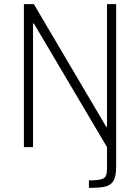

<svg xmlns="http://www.w3.org/2000/svg" viewBox="-20 -708 675 924"><path d="M408 196V160Q448 160 466.5 155Q485 150 490 137.5Q495 125 495 103V0L143 -595H139V0H95V-688H143L491 -98H495V-688H539V91Q539 121 534.5 140Q530 159 520 170.5Q510 182 494.5 187.5Q479 193 457.5 194.5Q436 196 408 196Z"/></svg>

Font: Saira SemiCondensed ExtraLight
Style: Regular
Weight: 250
Width: 4
Designer: Hector Gatti with collaboration of the Omnibus-Type team
Foundry: Omnibus-Type
Version: Version 1.101